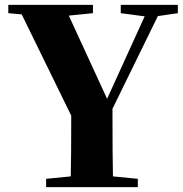

<svg xmlns="http://www.w3.org/2000/svg" viewBox="-20 -767 749 787"><path d="M441 -321Q441 -121 443 -44L545 -34V0H169V-34L270 -44Q272 -115 272 -293L69 -708L14 -713V-747H361V-713L262 -703L419 -362L573 -700L475 -713V-747H709V-713L627 -701Z"/></svg>

Font: Source Han Serif SC Heavy
Style: Regular
Weight: 900
Designer: Ryoko NISHIZUKA  (kana & ideographs); Frank Grießhammer (Latin, Greek & Cyrillic); Wenlong ZHANG  (bopomofo); Sandoll Co
Foundry: Adobe Systems Incorporated
Version: Version 1.001 October 20, 2017